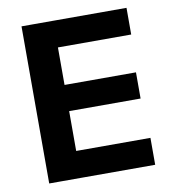

<svg xmlns="http://www.w3.org/2000/svg" viewBox="-75 -704 687 769"><g transform="rotate(-10 269.0 -319.5)"><path d="M192.5 0H63.5V-639H192.5ZM494.5 0H102V-109.5H494.5ZM483 -271.5H138.5V-378H483ZM490.5 -530.5H101.5V-639H490.5Z"/></g></svg>

Font: Anek Devanagari SemiBold
Style: Regular
Weight: 600
Designer: Kailash Malviya (Devanagari) & Yesha Goshar (Latin)
Foundry: Ek Type
Version: Version 1.003